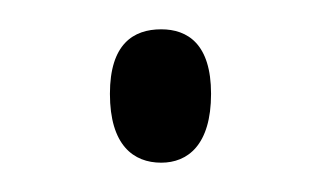

<svg xmlns="http://www.w3.org/2000/svg" viewBox="-20 -422 219 131"><path d="M90 -311C108 -311 124 -323 124 -358C124 -392 108 -402 90 -402C71 -402 55 -392 55 -358C55 -323 71 -311 90 -311Z"/></svg>

Font: Noto Serif Devanagari Condensed ExtraLight
Style: Regular
Weight: 200
Width: 3
Designer: Universal Thirst, Indian Type Foundry and the Monotype Design Team
Foundry: Monotype Imaging Inc.
Version: Version 2.004